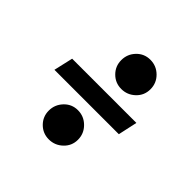

<svg xmlns="http://www.w3.org/2000/svg" viewBox="-134 -618 740 740"><g transform="rotate(45 236.0 -248.0)"><path d="M169.9 -23.9Q147 -46.9 147 -79.6Q147 -112.3 169.7 -136.2Q192.4 -160.2 225.6 -160.2Q258.8 -160.2 282.5 -136.5Q306.2 -112.8 306.2 -79.6Q306.2 -46.4 282.2 -23.7Q258.3 -1 225.6 -1Q192.9 -1 169.9 -23.9ZM230 -358.9Q207 -381.8 207 -414.8Q207 -447.8 229.7 -471.4Q252.4 -495.1 285.6 -495.1Q318.8 -495.1 342.5 -471.7Q366.2 -448.2 366.2 -414.8Q366.2 -381.3 342.3 -358.6Q318.4 -335.9 285.6 -335.9Q252.9 -335.9 230 -358.9ZM51.3 -206.1 69.3 -284.7H419.4L402.3 -206.1Z"/></g></svg>

Font: UVF Lobster12
Style: Regular
Weight: 400
Designer: Pablo Impallari
Foundry: Pablo Impallari. www.impallari.com
Version: Version 1.004